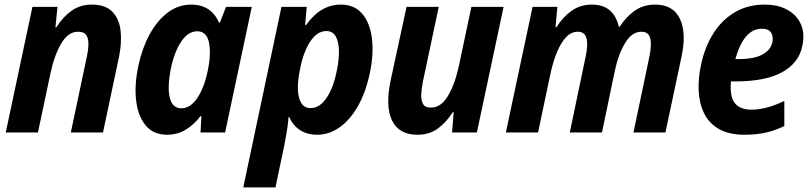

<svg xmlns="http://www.w3.org/2000/svg" viewBox="-20 -576 3514 835"><path d="M5 0 121 -546H230L221 -457H225Q254 -503 291.5 -529.5Q329 -556 379 -556Q439 -556 469 -524.5Q499 -493 504.5 -442Q510 -391 498 -331L428 0H288L358 -331Q364 -358 364.5 -383Q365 -408 355.5 -423Q346 -438 319 -438Q276 -438 246 -386.5Q216 -335 199 -255L145 0Z M707 10Q647 10 613.5 -30.5Q580 -71 572 -139Q564 -207 582 -291Q598 -366 630.5 -426Q663 -486 709 -521Q755 -556 812 -556Q898 -556 933 -477H936L963 -546H1075L959 0H852L856 -71H852Q823 -33 787 -11.5Q751 10 707 10ZM769 -105Q808 -105 838.5 -150.5Q869 -196 884 -271Q899 -345 888.5 -392.5Q878 -440 838 -440Q798 -440 768 -395Q738 -350 723 -277Q707 -196 718.5 -150.5Q730 -105 769 -105Z M1038 239 1204 -546H1314L1307 -467H1311Q1344 -513 1381.5 -534.5Q1419 -556 1462 -556Q1521 -556 1555 -516.5Q1589 -477 1597.5 -409Q1606 -341 1588 -256Q1571 -176 1537.5 -116Q1504 -56 1458 -23Q1412 10 1359 10Q1316 10 1285 -10Q1254 -30 1238 -67H1235Q1232 -32 1227 -2Q1222 28 1216 58L1178 239ZM1331 -106Q1371 -106 1401 -151.5Q1431 -197 1445 -270Q1455 -318 1454 -356.5Q1453 -395 1440 -418Q1427 -441 1399 -441Q1359 -441 1329 -395Q1299 -349 1285 -276Q1275 -229 1275.5 -190.5Q1276 -152 1289.5 -129Q1303 -106 1331 -106Z M1795 10Q1715 10 1685 -52Q1655 -114 1679 -227L1748 -546H1888L1819 -220Q1813 -190 1812 -164.5Q1811 -139 1820 -123.5Q1829 -108 1854 -108Q1898 -108 1928.5 -159.5Q1959 -211 1976 -291L2030 -546H2170L2054 0H1946L1953 -88H1949Q1920 -43 1883.5 -16.5Q1847 10 1795 10Z M2180 0 2296 -546H2404L2396 -458H2400Q2429 -503 2466.5 -529.5Q2504 -556 2554 -556Q2649 -556 2671 -460H2675Q2703 -503 2740.5 -529.5Q2778 -556 2829 -556Q2908 -556 2937 -494Q2966 -432 2944 -330L2874 0H2735L2804 -329Q2815 -380 2808 -409Q2801 -438 2769 -438Q2728 -438 2698 -388Q2668 -338 2653 -264L2598 0H2458L2527 -330Q2538 -381 2530.5 -409.5Q2523 -438 2493 -438Q2464 -438 2441.5 -414Q2419 -390 2402 -348.5Q2385 -307 2374 -256L2320 0Z M3219 10Q3150 10 3106.5 -15Q3063 -40 3042 -83.5Q3021 -127 3018.5 -181.5Q3016 -236 3029 -295Q3045 -371 3082 -430Q3119 -489 3175.5 -522.5Q3232 -556 3305 -556Q3364 -556 3405 -533Q3446 -510 3463.5 -469.5Q3481 -429 3469 -375Q3454 -302 3381.5 -262Q3309 -222 3179 -222H3159Q3153 -158 3175 -128.5Q3197 -99 3249 -99Q3279 -99 3314 -108Q3349 -117 3391 -137V-28Q3353 -9 3311.5 0.5Q3270 10 3219 10ZM3293 -451Q3215 -451 3178 -319H3191Q3261 -319 3297 -339.5Q3333 -360 3339 -393Q3344 -415 3334 -433Q3324 -451 3293 -451Z"/></svg>

Font: Noto Sans SemiCondensed
Style: Bold Italic
Weight: 700
Width: 4
Italic angle: -12°
Designer: Monotype Design Team
Foundry: Monotype Imaging Inc.
Version: Version 2.013; ttfautohint (v1.8.4.7-5d5b)